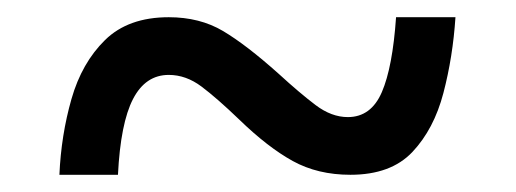

<svg xmlns="http://www.w3.org/2000/svg" viewBox="-20 -437 599 223"><path d="M49 -234Q51 -280 63 -322Q75 -364 102 -390.5Q129 -417 176 -417Q212 -417 239 -401Q266 -385 304 -351Q328 -329 346.5 -315Q365 -301 384 -301Q411 -301 423.5 -330Q436 -359 440 -417H509Q506 -371 495 -329Q484 -287 459 -260.5Q434 -234 387 -234Q349 -234 320 -250Q291 -266 258 -298Q232 -323 214 -336.5Q196 -350 176 -350Q149 -350 134.5 -322Q120 -294 117 -234Z"/></svg>

Font: Noto Serif Telugu SemiBold
Style: Regular
Weight: 600
Designer: Jelle Bosma - Monotype Design Team
Foundry: Monotype Imaging Inc.
Version: Version 2.005; ttfautohint (v1.8.4.7-5d5b)